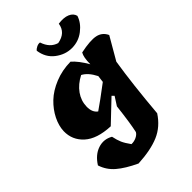

<svg xmlns="http://www.w3.org/2000/svg" viewBox="-321 -958 1416 1416"><g transform="rotate(-45 387.0 -250.0)"><path d="M485 -154 469 -170Q336 -45 306 -15Q168 -21 100.5 -82.5Q33 -144 35 -235Q37 -290 65.5 -347Q94 -404 143.5 -451.5Q193 -499 269 -530Q345 -561 433 -562Q478 -523 523 -445Q523 -517 542 -549Q647 -571 699 -560Q751 -549 774 -499L672 -323Q640 -122 616 159Q561 244 476 280.5Q391 317 257 324Q163 280 109.5 234Q56 188 35 122Q78 54 139.5 33.5Q201 13 258 46Q267 89 279.5 117.5Q292 146 321 186Q348 187 372.5 175.5Q397 164 407 146Q424 70 442 -87ZM503 -344 502 -343Q467 -412 419 -437Q355 -404 319.5 -354Q284 -304 282.5 -244Q281 -184 318 -158Q380 -200 496 -288ZM314 -795Q323 -807 341 -815.5Q359 -824 374 -821Q400 -742 466 -723Q558 -739 570 -821Q628 -829 664 -813.5Q700 -798 708 -765Q690 -709 635.5 -667Q581 -625 512 -625Q443 -625 384 -670Q325 -715 314 -795Z"/></g></svg>

Font: Tillana ExtraBold
Style: Regular
Weight: 800
Designer: Lipi Raval (Devanagari, Latin), Jonny Pinhorn (Latin)
Foundry: Indian Type Foundry
Version: Version 2.003;PS 1.0;hotconv 1.0.79;makeotf.lib2.5.61930; tt